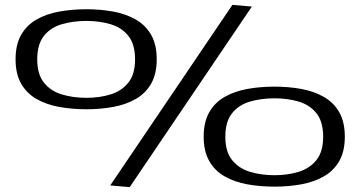

<svg xmlns="http://www.w3.org/2000/svg" viewBox="-20 -759 1482 789"><path d="M44 -515Q44 -576 67 -616Q90 -656 130.5 -679Q171 -702 223.5 -711.5Q276 -721 335 -721Q393 -721 445 -711.5Q497 -702 537.5 -679Q578 -656 601 -616Q624 -576 624 -515Q624 -455 601 -415Q578 -375 537.5 -352Q497 -329 445 -319.5Q393 -310 335 -310Q276 -310 223.5 -319.5Q171 -329 130.5 -352Q90 -375 67 -415Q44 -455 44 -515ZM133 -515Q133 -454 160.5 -419.5Q188 -385 234 -371Q280 -357 335 -357Q389 -357 434.5 -371Q480 -385 507.5 -419.5Q535 -454 535 -515Q535 -577 507.5 -611.5Q480 -646 434.5 -659.5Q389 -673 335 -673Q280 -673 234 -659.5Q188 -646 160.5 -611.5Q133 -577 133 -515ZM513 10 433 3 935 -739 1015 -732ZM817 -197Q817 -258 840 -298Q863 -338 903.5 -361Q944 -384 996.5 -393.5Q1049 -403 1108 -403Q1166 -403 1218 -393.5Q1270 -384 1310.5 -361Q1351 -338 1374 -298Q1397 -258 1397 -197Q1397 -137 1374 -97Q1351 -57 1310.5 -34Q1270 -11 1218 -1.5Q1166 8 1108 8Q1049 8 996.5 -1.5Q944 -11 903.5 -34Q863 -57 840 -97Q817 -137 817 -197ZM906 -197Q906 -136 933.5 -101.5Q961 -67 1007 -53Q1053 -39 1108 -39Q1162 -39 1207.5 -53Q1253 -67 1280.5 -101.5Q1308 -136 1308 -197Q1308 -259 1280.5 -293.5Q1253 -328 1207.5 -341.5Q1162 -355 1108 -355Q1053 -355 1007 -341.5Q961 -328 933.5 -293.5Q906 -259 906 -197Z"/></svg>

Font: Georama ExtraExtended
Style: Regular
Weight: 400
Width: 8
Designer: Jean-Baptiste Levee
Foundry: Production Type
Version: Version 1.000